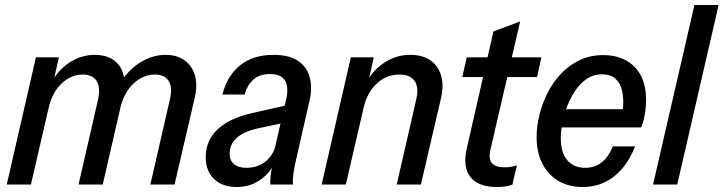

<svg xmlns="http://www.w3.org/2000/svg" viewBox="-20 -740 2902 770"><path d="M7 0 124 -510H216L192 -402H197L104 0ZM295 0 373 -340Q384 -389 367.5 -415Q351 -441 312 -441Q265 -441 227 -405Q189 -369 175 -307L185 -407Q214 -461 260.5 -490.5Q307 -520 360 -520Q427 -520 459 -476Q491 -432 472 -348L392 0ZM583 0 661 -340Q673 -389 656.5 -415Q640 -441 601 -441Q554 -441 515.5 -405Q477 -369 462 -305L457 -400Q494 -460 543 -490Q592 -520 644 -520Q689 -520 719.5 -498.5Q750 -477 761.5 -438.5Q773 -400 761 -348L680 0Z M1064 0Q1063 -15 1065.5 -36.5Q1068 -58 1074 -84L1068 -85L1129 -348Q1134 -372 1131 -394Q1128 -416 1112 -429.5Q1096 -443 1063 -443Q1022 -443 997 -421.5Q972 -400 961 -361H872Q891 -437 943.5 -478.5Q996 -520 1076 -520Q1142 -520 1177.5 -494.5Q1213 -469 1223 -426.5Q1233 -384 1221 -335L1163 -80Q1159 -60 1156 -38.5Q1153 -17 1155 0ZM929 10Q872 10 838.5 -22Q805 -54 805 -109Q805 -155 827 -190Q849 -225 891 -249.5Q933 -274 994 -287L1143 -321L1127 -249L1009 -224Q955 -211 928 -186Q901 -161 901 -123Q901 -96 919 -81.5Q937 -67 968 -67Q1013 -67 1044.5 -92Q1076 -117 1086 -159L1081 -84Q1056 -39 1017.5 -14.5Q979 10 929 10Z M1270 0 1387 -510H1479L1455 -402H1460L1367 0ZM1571 0 1649 -340Q1661 -389 1643 -415Q1625 -441 1582 -441Q1530 -441 1491 -405Q1452 -369 1438 -307L1448 -407Q1477 -461 1524 -490.5Q1571 -520 1625 -520Q1698 -520 1732 -472.5Q1766 -425 1749 -348L1668 0Z M1973 10Q1897 10 1866 -31Q1835 -72 1852 -145L1959 -614L2066 -654L1946 -136Q1939 -102 1953 -85.5Q1967 -69 2004 -69Q2019 -69 2031.5 -71.5Q2044 -74 2053 -77L2035 0Q2024 5 2009 7.5Q1994 10 1973 10ZM1834 -431 1852 -510H2151L2134 -431Z M2316 10Q2261 10 2219.5 -14.5Q2178 -39 2155 -84Q2132 -129 2132 -191Q2132 -234 2143.5 -280Q2155 -326 2176.5 -368.5Q2198 -411 2230.5 -445Q2263 -479 2305 -499Q2347 -519 2399 -519Q2451 -519 2490 -498Q2529 -477 2550 -437Q2571 -397 2571 -340Q2571 -309 2565.5 -279Q2560 -249 2551 -229H2200L2215 -302H2504L2470 -255Q2477 -284 2479 -316.5Q2481 -349 2474.5 -377.5Q2468 -406 2448.5 -424Q2429 -442 2393 -442Q2361 -442 2334.5 -424.5Q2308 -407 2288.5 -378.5Q2269 -350 2255.5 -316Q2242 -282 2235.5 -248Q2229 -214 2229 -186Q2229 -128 2255 -97.5Q2281 -67 2327 -67Q2365 -67 2392.5 -88.5Q2420 -110 2438 -153H2527Q2496 -74 2442 -32Q2388 10 2316 10Z M2599 0 2765 -720H2862L2696 0Z"/></svg>

Font: Instrument Sans SemiCondensed Medium
Style: Italic
Weight: 500
Width: 4
Italic angle: -13°
Designer: Rodrigo Fuenzalida
Foundry: fragTYPE
Version: Version 1.000;gftools[0.9.28]